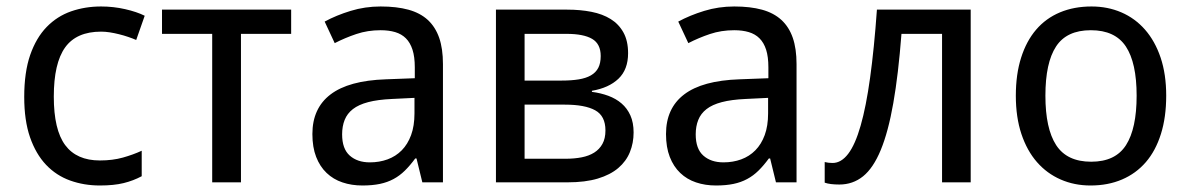

<svg xmlns="http://www.w3.org/2000/svg" viewBox="-20 -566 3695 596"><path d="M290 9.8Q240.7 9.8 197.8 -5.6Q154.8 -21 123 -54.4Q91.3 -87.9 73.2 -139.9Q55.2 -191.9 55.2 -265.1Q55.2 -341.8 73.7 -395.3Q92.3 -448.7 124.8 -482.2Q157.2 -515.6 200.7 -530.8Q244.1 -545.9 293.9 -545.9Q332 -545.9 368.4 -537.6Q404.8 -529.3 429.2 -517.1L402.8 -441.9Q391.6 -446.8 377.9 -451.4Q364.3 -456.1 349.6 -459.7Q335 -463.4 320.8 -465.6Q306.6 -467.8 293.9 -467.8Q217.3 -467.8 182.1 -418.7Q147 -369.6 147 -266.1Q147 -163.1 182.4 -115.5Q217.8 -67.9 290 -67.9Q329.6 -67.9 361.6 -76.9Q393.6 -85.9 419.9 -98.1V-19Q393.6 -4.9 363.5 2.4Q333.5 9.8 290 9.8Z M883.8 -460.9H728V0H638.7V-460.9H482.9V-536.1H883.8Z M1291 0 1272.9 -74.2H1269Q1252.9 -52.2 1236.8 -36.4Q1220.7 -20.5 1201.7 -10.3Q1182.6 0 1159.2 4.9Q1135.7 9.8 1105 9.8Q1071.3 9.8 1043 0.2Q1014.6 -9.3 993.9 -29.1Q973.1 -48.8 961.4 -78.9Q949.7 -108.9 949.7 -149.9Q949.7 -230 1006.1 -272.9Q1062.5 -315.9 1177.7 -319.8L1267.6 -323.2V-356.9Q1267.6 -389.6 1260.5 -411.6Q1253.4 -433.6 1240 -447Q1226.6 -460.4 1206.8 -466.3Q1187 -472.2 1161.6 -472.2Q1121.1 -472.2 1086.2 -460.4Q1051.3 -448.7 1019 -432.1L987.8 -499Q1023.9 -518.6 1068.4 -532.2Q1112.8 -545.9 1161.6 -545.9Q1211.4 -545.9 1247.8 -535.9Q1284.2 -525.9 1307.9 -504.2Q1331.5 -482.4 1343.3 -448.7Q1355 -415 1355 -367.2V0ZM1127.9 -62Q1157.7 -62 1183.1 -71.3Q1208.5 -80.6 1227.1 -99.4Q1245.6 -118.2 1256.1 -146.7Q1266.6 -175.3 1266.6 -213.9V-262.2L1196.8 -258.8Q1152.8 -256.8 1123 -249Q1093.3 -241.2 1075.4 -227.3Q1057.6 -213.4 1049.8 -193.6Q1042 -173.8 1042 -148.9Q1042 -104 1065.7 -83Q1089.4 -62 1127.9 -62Z M1929.7 -400.9Q1929.7 -350.1 1899.7 -321.5Q1869.6 -293 1817.4 -284.2V-280.8Q1844.7 -277.3 1868.4 -268.6Q1892.1 -259.8 1909.4 -244.9Q1926.8 -230 1936.8 -207.8Q1946.8 -185.5 1946.8 -154.8Q1946.8 -122.1 1935.3 -93.8Q1923.8 -65.4 1899.2 -44.4Q1874.5 -23.4 1835.7 -11.7Q1796.9 0 1741.7 0H1519.5V-536.1H1740.7Q1781.2 -536.1 1815.9 -529.3Q1850.6 -522.5 1875.7 -506.8Q1900.9 -491.2 1915.3 -465.1Q1929.7 -439 1929.7 -400.9ZM1859.4 -161.1Q1859.4 -206.1 1827.6 -223.6Q1795.9 -241.2 1733.4 -241.2H1608.4V-73.2H1735.4Q1762.7 -73.2 1785.4 -77.6Q1808.1 -82 1824.5 -92.3Q1840.8 -102.5 1850.1 -119.4Q1859.4 -136.2 1859.4 -161.1ZM1844.7 -392.1Q1844.7 -429.7 1818.1 -445.3Q1791.5 -460.9 1738.8 -460.9H1608.4V-315.9H1723.6Q1753.9 -315.9 1776.4 -319.6Q1798.8 -323.2 1814.2 -332Q1829.6 -340.8 1837.2 -355.5Q1844.7 -370.1 1844.7 -392.1Z M2388.7 0 2370.6 -74.2H2366.7Q2350.6 -52.2 2334.5 -36.4Q2318.4 -20.5 2299.3 -10.3Q2280.3 0 2256.8 4.9Q2233.4 9.8 2202.6 9.8Q2168.9 9.8 2140.6 0.2Q2112.3 -9.3 2091.6 -29.1Q2070.8 -48.8 2059.1 -78.9Q2047.4 -108.9 2047.4 -149.9Q2047.4 -230 2103.8 -272.9Q2160.2 -315.9 2275.4 -319.8L2365.2 -323.2V-356.9Q2365.2 -389.6 2358.2 -411.6Q2351.1 -433.6 2337.6 -447Q2324.2 -460.4 2304.4 -466.3Q2284.7 -472.2 2259.3 -472.2Q2218.8 -472.2 2183.8 -460.4Q2148.9 -448.7 2116.7 -432.1L2085.4 -499Q2121.6 -518.6 2166 -532.2Q2210.4 -545.9 2259.3 -545.9Q2309.1 -545.9 2345.5 -535.9Q2381.8 -525.9 2405.5 -504.2Q2429.2 -482.4 2440.9 -448.7Q2452.6 -415 2452.6 -367.2V0ZM2225.6 -62Q2255.4 -62 2280.8 -71.3Q2306.2 -80.6 2324.7 -99.4Q2343.3 -118.2 2353.8 -146.7Q2364.3 -175.3 2364.3 -213.9V-262.2L2294.4 -258.8Q2250.5 -256.8 2220.7 -249Q2190.9 -241.2 2173.1 -227.3Q2155.3 -213.4 2147.5 -193.6Q2139.6 -173.8 2139.6 -148.9Q2139.6 -104 2163.3 -83Q2187 -62 2225.6 -62Z M2993.2 0H2904.3V-460.9H2778.3Q2768.6 -334.5 2752.9 -245.6Q2737.3 -156.7 2714.1 -100.6Q2690.9 -44.4 2659.2 -18.8Q2627.4 6.8 2585.4 6.8Q2571.8 6.8 2559.8 5.4Q2547.9 3.9 2540 1V-63Q2551.3 -60.1 2564.5 -60.1Q2591.3 -60.1 2613 -88.6Q2634.8 -117.2 2651.6 -176Q2668.5 -234.9 2680.9 -324.5Q2693.4 -414.1 2702.1 -536.1H2993.2Z M3600.1 -269Q3600.1 -202.1 3583.7 -150.1Q3567.4 -98.1 3536.9 -62.7Q3506.3 -27.3 3462.9 -8.8Q3419.4 9.8 3365.2 9.8Q3314.9 9.8 3272.5 -8.8Q3230 -27.3 3199 -62.7Q3168 -98.1 3150.6 -150.1Q3133.3 -202.1 3133.3 -269Q3133.3 -335.4 3149.7 -387Q3166 -438.5 3196.3 -473.9Q3226.6 -509.3 3270.3 -527.6Q3314 -545.9 3368.2 -545.9Q3418.5 -545.9 3460.9 -527.6Q3503.4 -509.3 3534.4 -473.9Q3565.4 -438.5 3582.8 -387Q3600.1 -335.4 3600.1 -269ZM3225.1 -269Q3225.1 -167 3258.5 -115.5Q3292 -64 3367.2 -64Q3442.4 -64 3475.3 -115.5Q3508.3 -167 3508.3 -269Q3508.3 -371.1 3474.9 -421.6Q3441.4 -472.2 3366.2 -472.2Q3291 -472.2 3258.1 -421.6Q3225.1 -371.1 3225.1 -269Z"/></svg>

Font: WenQuanYi Micro Hei
Style: Regular
Weight: 400
Foundry: Ascender Corporation
Version: Version 0.2.0-beta